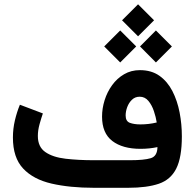

<svg xmlns="http://www.w3.org/2000/svg" viewBox="-20 -894 927 914"><path d="M637.2 -873.5 713.4 -797.4 637.2 -721.2 561 -797.4ZM722.2 -749 798.3 -672.9 722.2 -596.7 646.5 -672.9ZM552.2 -749 628.4 -672.9 552.2 -596.7 476.1 -672.9ZM729.5 -193.8Q691.9 -185.5 648.9 -185.5Q563.5 -185.5 514.6 -222.9Q465.8 -260.3 465.8 -338.9Q465.8 -377.9 478 -417Q490.2 -456.1 513.7 -488.5Q537.1 -521 570.6 -540.5Q604 -560.1 646 -560.1Q701.2 -560.1 739.3 -533Q777.3 -505.9 800.8 -460.2Q824.2 -414.6 835 -358.6Q845.7 -302.7 845.7 -245.1Q845.7 -144.5 819.1 -91.6Q792.5 -38.6 736.1 -19.3Q679.7 0 589.8 0H427.2Q312.5 0 225.6 -20Q138.7 -40 90.1 -91.8Q41.5 -143.6 41.5 -239.3Q41.5 -281.2 51 -321.3Q60.5 -361.3 74.7 -395.5L184.1 -354Q176.3 -331.5 168.2 -302.5Q160.2 -273.4 160.2 -246.6Q160.2 -194.8 195.8 -170.2Q231.4 -145.5 292 -138.4Q352.5 -131.3 427.2 -131.3H598.6Q666 -131.3 697.5 -140.9Q729 -150.4 729.5 -193.8ZM648.4 -301.8Q689 -301.8 726.1 -311Q722.2 -336.4 712.6 -365Q703.1 -393.6 686.5 -413.6Q669.9 -433.6 645 -433.6Q623 -433.6 608.2 -419.2Q593.3 -404.8 585.7 -384.3Q578.1 -363.8 578.1 -344.2Q578.1 -316.9 598.1 -309.3Q618.2 -301.8 648.4 -301.8Z"/></svg>

Font: Vazirmatn FD
Style: Bold
Weight: 700
Designer: Saber Rastikerdar
Foundry: Saber Rastikerdar
Version: Version 33.001